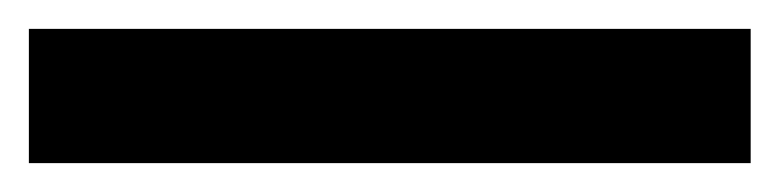

<svg xmlns="http://www.w3.org/2000/svg" viewBox="-20 169 540 133"><path d="M500 189H0V282H500Z"/></svg>

Font: Iranian Sans Web
Style: Bold
Weight: 700
Designer: Hooman Mehr, Hadi Navid in Neviseh Pardaz Co. Ltd. (http://nevisa.com)
Foundry: http://font-store.ir
Version: 5.0.2 build 3/9/1393